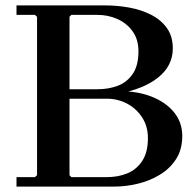

<svg xmlns="http://www.w3.org/2000/svg" viewBox="-20 -690 726 710"><path d="M414 -343V-353Q485 -354 538.5 -333.5Q592 -313 623 -275.5Q654 -238 654 -187Q654 -137 631 -101.5Q608 -66 570.5 -43.5Q533 -21 489 -10.5Q445 0 404 0H41V-35H109L117 -42V-628L109 -635H41V-670H369Q414 -670 458 -662Q502 -654 538.5 -635.5Q575 -617 597 -586.5Q619 -556 619 -511Q619 -447 565 -403.5Q511 -360 414 -343ZM244 -635 237 -628V-335L192 -360H340Q382 -360 416 -373Q450 -386 471 -417Q492 -448 492 -500Q492 -544 470.5 -574Q449 -604 414.5 -619.5Q380 -635 340 -635ZM375 -35Q417 -35 451 -49Q485 -63 506 -95Q527 -127 527 -179Q527 -223 505.5 -256Q484 -289 449.5 -307Q415 -325 375 -325H192L237 -352V-42L244 -35Z"/></svg>

Font: Brygada 1918 SemiBold
Style: Regular
Weight: 600
Designer: Mateusz Machalski | Borys Kosmynka | Przemek Hoffer
Foundry: NIEPODLEGLA 2018
Version: Version 3.006